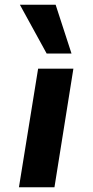

<svg xmlns="http://www.w3.org/2000/svg" viewBox="-20 -791 391 811"><path d="M60 0 141 -501H290L210 0ZM177 -565 64 -771H215L282 -565Z"/></svg>

Font: Nunito Sans 7pt Expanded
Style: Bold Italic
Weight: 700
Width: 7
Italic angle: -9°
Designer: Vernon Adams
Foundry: Vernon Adams
Version: Version 3.101;gftools[0.9.27]